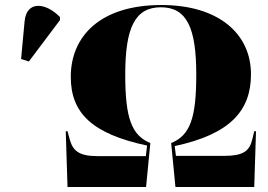

<svg xmlns="http://www.w3.org/2000/svg" viewBox="-20 -745 1066 765"><path d="M249 0H562L579 -175C504 -206 479 -275 479 -448C479 -635 518 -716 621 -716C724 -716 762 -635 762 -448C762 -275 738 -206 662 -175L679 0H993L1000 -222H993L985 -189C974 -142 947 -124 874 -124H681L676 -163C896 -210 980 -303 980 -449C980 -610 852 -725 623 -725C379 -725 262 -600 262 -439C262 -295 346 -212 566 -165L561 -123H367C293 -123 270 -146 258 -189L249 -222H242ZM95 -500 219 -665V-677C164 -734 86 -745 78 -660L64 -510Z"/></svg>

Font: Noto Serif Display Black
Style: Regular
Weight: 900
Designer: Monotype Design Team
Foundry: Monotype Imaging Inc.
Version: Version 2.009